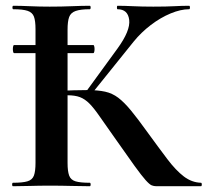

<svg xmlns="http://www.w3.org/2000/svg" viewBox="-20 -645 719 665"><path d="M29 -461Q26 -461 25 -468Q24 -475 25 -482Q26 -489 29 -489H303Q306 -489 307 -482Q308 -475 307 -468Q306 -461 303 -461ZM522 0Q513 0 505.5 -3Q498 -6 484.5 -21Q471 -36 446 -70.5Q421 -105 377 -168Q345 -213 325 -242Q305 -271 289.5 -286.5Q274 -302 257 -308.5Q240 -315 214 -315Q205 -315 195 -314Q185 -313 174 -312L173 -330Q242 -333 282 -333Q319 -333 344 -327.5Q369 -322 389.5 -306.5Q410 -291 433.5 -262.5Q457 -234 490 -188Q530 -133 559.5 -94Q589 -55 616.5 -34Q644 -13 676 -12Q679 -12 679 -6Q679 0 676 0ZM25 0Q22 0 22 -6Q22 -12 25 -12Q58 -12 75 -17Q92 -22 97.5 -37Q103 -52 103 -81V-544Q103 -573 97.5 -587.5Q92 -602 75.5 -607.5Q59 -613 26 -613Q23 -613 23 -619Q23 -625 26 -625Q52 -625 84 -623.5Q116 -622 152 -622Q193 -622 228.5 -623.5Q264 -625 291 -625Q294 -625 294 -619Q294 -613 291 -613Q259 -613 242 -607Q225 -601 219.5 -586Q214 -571 214 -542V-81Q214 -52 219.5 -37Q225 -22 241.5 -17Q258 -12 291 -12Q294 -12 294 -6Q294 0 291 0Q263 0 228 -1Q193 -2 152 -2Q116 -2 83.5 -1Q51 0 25 0ZM295 -317 277 -326 387 -477Q432 -539 427.5 -576Q423 -613 387 -613Q385 -613 385 -619Q385 -625 387 -625Q411 -625 441 -623.5Q471 -622 511 -622Q557 -622 583.5 -623.5Q610 -625 635 -625Q638 -625 638 -619Q638 -613 635 -613Q606 -613 571 -598.5Q536 -584 502.5 -558.5Q469 -533 443 -501Z"/></svg>

Font: Cormorant Garamond Light
Style: Regular
Weight: 300
Designer: Christian Thalmann (Catharsis Fonts)
Foundry: Catharsis Fonts
Version: Version 4.001